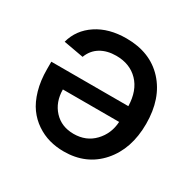

<svg xmlns="http://www.w3.org/2000/svg" viewBox="-129 -693 845 837"><g transform="rotate(30 293.5 -275.0)"><path d="M280.8 -556.6Q400.4 -556.6 470.5 -480.5Q540.5 -404.3 540.5 -276.4Q540.5 -149.9 471.2 -71.3Q401.9 7.3 288.6 7.3Q250.5 7.3 216.1 -2.2Q181.6 -11.7 150.4 -32.7Q119.1 -53.7 96.4 -85Q73.7 -116.2 60.3 -162.8Q46.9 -209.5 46.9 -267.1V-304.7H434.6Q432.6 -382.3 390.6 -425.5Q348.6 -468.8 279.8 -468.8Q233.9 -468.8 201.2 -449Q168.5 -429.2 154.3 -391.1L53.7 -409.2Q71.8 -476.6 132.1 -516.6Q192.4 -556.6 280.8 -556.6ZM434.1 -225.1H150.9Q151.4 -161.6 189 -121.1Q226.6 -80.6 287.6 -80.6Q350.6 -80.6 390.6 -122.6Q430.7 -164.6 434.1 -225.1Z"/></g></svg>

Font: Interop Med
Style: Regular
Weight: 500
Designer: Rasmus Andersson, Google, Jang Haemin
Foundry: jhaemin
Version: Version 1.007